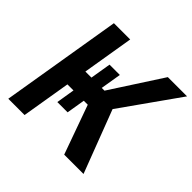

<svg xmlns="http://www.w3.org/2000/svg" viewBox="-178 -908 1090 1090"><g transform="rotate(45 367.0 -363.5)"><path d="M295.8 -543.3 275.2 -418.7H226.6L277.7 -727.3H147L26.3 0H157L206 -295.1H254.6L236.5 -183.6H318.9L337.4 -295.1H369.3L475.1 0H630.3L486.5 -377.1L734.4 -727.3H579.9L380 -418.7H358L378.6 -543.3Z"/></g></svg>

Font: Margiela Sans Semi Bold
Style: Italic
Weight: 600
Italic angle: -9.39999°
Designer: Stefan Endress, Andreas Faust
Version: Version 1.100;FEAKit 1.0